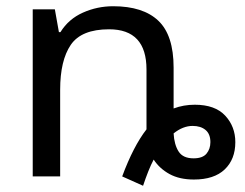

<svg xmlns="http://www.w3.org/2000/svg" viewBox="-20 -566 785 616"><path d="M372 0Q408 -97 450 -151V-343Q450 -472 330 -472Q241 -472 207 -422Q173 -372 173 -278V0H85V-536H156L169 -463H174Q200 -505 246 -525.5Q292 -546 343 -546Q439 -546 488 -499.5Q537 -453 537 -349V-218Q569 -230 605 -230Q670 -230 702.5 -195Q735 -160 735 -110Q735 -55 701 -22.5Q667 10 602 10Q556 10 524 -7.5Q492 -25 473 -54Q464 -37 455.5 -15.5Q447 6 439 30ZM601 -58Q630 -58 642.5 -73Q655 -88 655 -110Q655 -136 639.5 -149Q624 -162 598 -162Q567 -162 537 -138Q539 -102 553 -80Q567 -58 601 -58Z"/></svg>

Font: Go Noto Kurrent-Regular
Style: Regular
Weight: 400
Designer: Monotype Design Team
Foundry: Monotype Imaging Inc.
Version: Version 2.012; ttfautohint (v1.8.4.7-5d5b)